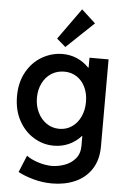

<svg xmlns="http://www.w3.org/2000/svg" viewBox="-64 -839 724 1097"><g transform="rotate(5 297.5 -290.0)"><path d="M81.1 164.1 121.1 67.4Q144.5 85.4 185.5 99.1Q226.6 112.8 266.6 113.3Q303.7 112.8 340.3 99.6Q377 86.4 401.4 57.6Q425.8 28.8 425.8 -15.6V-72.3H423.8Q393.6 -38.6 353.8 -20.8Q314 -2.9 267.6 -2.9Q206.5 -2.9 153.1 -35.2Q99.6 -67.4 66.9 -127.2Q34.2 -187 34.2 -266.6Q34.2 -346.2 67.4 -405.8Q100.6 -465.3 155.5 -497.1Q210.4 -528.8 272.5 -529.3Q317.9 -529.3 356.4 -512.5Q395 -495.6 424.3 -464.8H427.7V-521.5H537.1V-22.5Q537.1 55.2 502.4 108.2Q467.8 161.1 408.7 187Q349.6 212.9 277.3 212.9Q221.2 212.9 168.7 198.2Q116.2 183.6 81.1 164.1ZM429.7 -267.6Q429.7 -315.9 411.9 -352.8Q394 -389.6 362.8 -409.7Q331.5 -429.7 292 -429.7Q250.5 -429.7 218 -409.2Q185.5 -388.7 167 -351.6Q148.4 -314.5 148.4 -267.6Q148.4 -221.2 167 -183.3Q185.5 -145.5 218 -123.5Q250.5 -101.6 291 -101.6Q330.6 -101.6 362.3 -123Q394 -144.5 411.9 -182.4Q429.7 -220.2 429.7 -267.6ZM233.9 -614.3 361.8 -793 441.9 -719.7 284.7 -570.3Z"/></g></svg>

Font: Reddit Sans Vanilla SemiBold
Style: Regular
Weight: 600
Designer: Stephen Hutchings
Foundry: Reddit
Version: Version 1.013